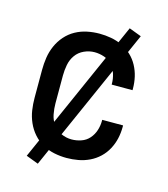

<svg xmlns="http://www.w3.org/2000/svg" viewBox="-99 -660 699 800"><g transform="rotate(15 250.0 -260.0)"><path d="M247 8Q220 8 193.5 2.5Q167 -3 143.5 -16Q120 -29 102 -49.5Q84 -70 73 -95Q62 -120 58 -146.5Q54 -173 54 -200V-320Q54 -347 58 -373.5Q62 -400 73 -425Q84 -450 102 -470.5Q120 -491 143.5 -504Q167 -517 193.5 -522.5Q220 -528 247 -528Q272 -528 297 -523.5Q322 -519 345 -508Q368 -497 386.5 -479.5Q405 -462 417 -439.5Q429 -417 434.5 -392.5Q440 -368 440 -342V-336H350V-340Q350 -361 343.5 -381.5Q337 -402 323 -418Q309 -434 288.5 -441Q268 -448 247 -448Q224 -448 202 -438Q180 -428 166.5 -409Q153 -390 148.5 -366.5Q144 -343 144 -320V-200Q144 -177 148.5 -153.5Q153 -130 166.5 -111Q180 -92 202 -82Q224 -72 247 -72Q268 -72 288.5 -79Q309 -86 323 -102Q337 -118 343.5 -138.5Q350 -159 350 -180V-184H440V-178Q440 -152 434.5 -127.5Q429 -103 417 -80.5Q405 -58 386.5 -40.5Q368 -23 345 -12Q322 -1 297 3.5Q272 8 247 8ZM138 62 85 42 362 -582 415 -562Z"/></g></svg>

Font: Iosevka Fixed Medium
Style: Regular
Weight: 500
Monospace: yes
Designer: Belleve Invis
Foundry: Belleve Invis
Version: Version 32.3.0